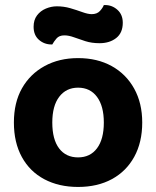

<svg xmlns="http://www.w3.org/2000/svg" viewBox="-20 -725 618 760"><path d="M543 -240Q543 -162 511.5 -104.5Q480 -47 423 -16Q366 15 289 15Q213 15 155.5 -15.5Q98 -46 66.5 -103.5Q35 -161 35 -240Q35 -319 67 -375.5Q99 -432 156.5 -463.5Q214 -495 289 -495Q365 -495 422 -463.5Q479 -432 511 -374.5Q543 -317 543 -240ZM289 -378Q242 -378 214.5 -342Q187 -306 187 -240Q187 -173 214 -137.5Q241 -102 289 -102Q337 -102 364 -138Q391 -174 391 -240Q391 -305 364 -341.5Q337 -378 289 -378ZM205 -700Q233 -700 258.5 -692.5Q284 -685 306 -677Q328 -669 343 -669Q364 -669 375.5 -681.5Q387 -694 391 -705H396Q424 -705 445 -686Q466 -667 466 -635Q466 -595 440 -574.5Q414 -554 374 -554Q343 -554 318 -562Q293 -570 272.5 -577.5Q252 -585 235 -585Q214 -585 203.5 -572.5Q193 -560 187 -549H184Q155 -549 134 -567.5Q113 -586 113 -619Q113 -646 126.5 -664Q140 -682 161.5 -691Q183 -700 205 -700Z"/></svg>

Font: Baloo Bhaijaan 2
Style: Bold
Weight: 700
Designer: Sanskriti Dholi, Noopur Datye and Ek Type
Foundry: Ek Type
Version: Version 1.701